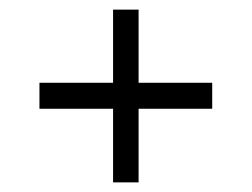

<svg xmlns="http://www.w3.org/2000/svg" viewBox="-20 -452 523 399"><path d="M215 -73V-226H62V-280H215V-432H268V-280H421V-226H268V-73Z"/></svg>

Font: Saira Condensed
Style: Regular
Weight: 400
Width: 3
Designer: Hector Gatti with collaboration of the Omnibus-Type team
Foundry: Omnibus-Type
Version: Version 1.101